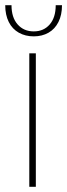

<svg xmlns="http://www.w3.org/2000/svg" viewBox="-27 -714 257 734"><path d="M85 0V-510H110V0ZM102 -575Q70 -575 45 -589Q20 -603 6.5 -630Q-7 -657 -7 -694H17Q17 -647 40.5 -620.5Q64 -594 102 -594Q140 -594 163 -620.5Q186 -647 186 -694H210Q210 -657 196.5 -630Q183 -603 158.5 -589Q134 -575 102 -575Z"/></svg>

Font: MuseoModerno Thin Thin
Style: Regular
Weight: 250
Version: Version 1.003